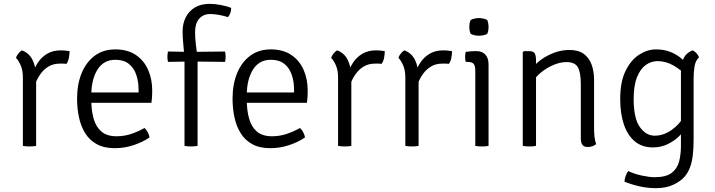

<svg xmlns="http://www.w3.org/2000/svg" viewBox="-20 -759 3718 999"><path d="M342 -493Q342 -476.5 338.5 -458.5Q335 -440.5 326 -427Q318 -428 309.2 -428Q300.5 -428 292 -428Q258 -428 233.5 -413.5Q209 -399 192.8 -376.8Q176.5 -354.5 167 -331Q157.5 -307.5 153 -289L140 -305Q140 -336.5 148.8 -370Q157.5 -403.5 176.5 -432.5Q195.5 -461.5 225.2 -479.2Q255 -497 297 -497Q304.5 -497 316.2 -496.2Q328 -495.5 342 -493ZM63 -458Q66 -468 74.8 -479.5Q83.5 -491 94 -497Q131.5 -483 149 -447.8Q166.5 -412.5 168 -363V0Q154.5 3 134 3Q112.5 3 99 0V-356Q99 -393 87.8 -418.8Q76.5 -444.5 63 -458Z M423 -224V-278H701V-292Q701 -334.5 689 -370Q677 -405.5 650.2 -426.8Q623.5 -448 580 -448Q519.5 -448 487.2 -396.8Q455 -345.5 455 -262V-240Q455 -184.5 467.2 -141.5Q479.5 -98.5 508 -74.2Q536.5 -50 586 -50Q626.5 -50 662.8 -62.2Q699 -74.5 732 -93Q742 -84 749.2 -69.8Q756.5 -55.5 758 -44Q723.5 -20 675.8 -4Q628 12 577 12Q521.5 12 483.8 -8.8Q446 -29.5 423.5 -65.5Q401 -101.5 391 -148Q381 -194.5 381 -246Q381 -320 404.5 -377.8Q428 -435.5 472.5 -468.8Q517 -502 580 -502Q644 -502 686.8 -473Q729.5 -444 750.8 -395.5Q772 -347 772 -288Q772 -270 771.2 -256Q770.5 -242 768 -224Z M972 -489 1151 -491Q1152.5 -483.5 1153.2 -477.5Q1154 -471.5 1154 -464Q1154 -456.5 1153.2 -450.2Q1152.5 -444 1151 -437L973 -439L854 -437Q851 -450.5 851 -464Q851 -476 854 -491ZM940 -459Q937 -496.5 933.5 -531.5Q930 -566.5 930 -595Q930 -635.5 946 -668Q962 -700.5 993.5 -719.8Q1025 -739 1072 -739Q1097.5 -739 1129.8 -732.8Q1162 -726.5 1183 -718Q1183 -705.5 1178.8 -692.2Q1174.5 -679 1166 -670Q1143.5 -677 1119.8 -681.5Q1096 -686 1074 -686Q1037.5 -686 1016.2 -661.5Q995 -637 995 -592Q995 -561.5 999 -528Q1003 -494.5 1008 -457V0Q993 3 974 3Q955 3 940 0Z M1232 -224V-278H1510V-292Q1510 -334.5 1498 -370Q1486 -405.5 1459.2 -426.8Q1432.5 -448 1389 -448Q1328.5 -448 1296.2 -396.8Q1264 -345.5 1264 -262V-240Q1264 -184.5 1276.2 -141.5Q1288.5 -98.5 1317 -74.2Q1345.5 -50 1395 -50Q1435.5 -50 1471.8 -62.2Q1508 -74.5 1541 -93Q1551 -84 1558.2 -69.8Q1565.5 -55.5 1567 -44Q1532.5 -20 1484.8 -4Q1437 12 1386 12Q1330.5 12 1292.8 -8.8Q1255 -29.5 1232.5 -65.5Q1210 -101.5 1200 -148Q1190 -194.5 1190 -246Q1190 -320 1213.5 -377.8Q1237 -435.5 1281.5 -468.8Q1326 -502 1389 -502Q1453 -502 1495.8 -473Q1538.5 -444 1559.8 -395.5Q1581 -347 1581 -288Q1581 -270 1580.2 -256Q1579.5 -242 1577 -224Z M1982 -493Q1982 -476.5 1978.5 -458.5Q1975 -440.5 1966 -427Q1958 -428 1949.2 -428Q1940.5 -428 1932 -428Q1898 -428 1873.5 -413.5Q1849 -399 1832.8 -376.8Q1816.5 -354.5 1807 -331Q1797.5 -307.5 1793 -289L1780 -305Q1780 -336.5 1788.8 -370Q1797.5 -403.5 1816.5 -432.5Q1835.5 -461.5 1865.2 -479.2Q1895 -497 1937 -497Q1944.5 -497 1956.2 -496.2Q1968 -495.5 1982 -493ZM1703 -458Q1706 -468 1714.8 -479.5Q1723.5 -491 1734 -497Q1771.5 -483 1789 -447.8Q1806.5 -412.5 1808 -363V0Q1794.5 3 1774 3Q1752.5 3 1739 0V-356Q1739 -393 1727.8 -418.8Q1716.5 -444.5 1703 -458Z M2332 -493Q2332 -476.5 2328.5 -458.5Q2325 -440.5 2316 -427Q2308 -428 2299.2 -428Q2290.5 -428 2282 -428Q2248 -428 2223.5 -413.5Q2199 -399 2182.8 -376.8Q2166.5 -354.5 2157 -331Q2147.5 -307.5 2143 -289L2130 -305Q2130 -336.5 2138.8 -370Q2147.5 -403.5 2166.5 -432.5Q2185.5 -461.5 2215.2 -479.2Q2245 -497 2287 -497Q2294.5 -497 2306.2 -496.2Q2318 -495.5 2332 -493ZM2053 -458Q2056 -468 2064.8 -479.5Q2073.5 -491 2084 -497Q2121.5 -483 2139 -447.8Q2156.5 -412.5 2158 -363V0Q2144.5 3 2124 3Q2102.5 3 2089 0V-356Q2089 -393 2077.8 -418.8Q2066.5 -444.5 2053 -458Z M2522 0Q2508.5 3 2488 3Q2466.5 3 2453 0V-389Q2453 -417 2444.2 -427Q2435.5 -437 2412 -437H2403Q2400 -450.5 2400 -463Q2400 -470 2400.8 -475.8Q2401.5 -481.5 2403 -489Q2419.5 -491.5 2431.5 -492.2Q2443.5 -493 2451 -493H2459Q2489 -493 2505.5 -474.8Q2522 -456.5 2522 -424ZM2422 -619Q2422 -641 2429 -655Q2436 -659.5 2448.5 -662.2Q2461 -665 2472 -665Q2482 -665 2495.5 -662.2Q2509 -659.5 2515 -655Q2518 -649 2520 -638.5Q2522 -628 2522 -619Q2522 -597 2515 -583Q2510 -578.5 2496 -575.8Q2482 -573 2472 -573Q2461 -573 2448.5 -575.8Q2436 -578.5 2429 -583Q2422 -597 2422 -619Z M2732 -493Q2756 -493 2762.5 -480.8Q2769 -468.5 2769 -445V0Q2755.5 3 2735 3Q2713.5 3 2700 0V-487L2706 -493ZM3071 -93Q3071 -69 3073.2 -47.2Q3075.5 -25.5 3082 -9Q3074.5 -2.5 3062.2 1.8Q3050 6 3038 6Q3018.5 6 3010.2 -5.5Q3002 -17 3002 -40V-321Q3002 -382 2986.8 -409Q2971.5 -436 2927 -436Q2895.5 -436 2860.8 -421.5Q2826 -407 2796.2 -383Q2766.5 -359 2750 -330V-405Q2782.5 -446.5 2835.5 -472.8Q2888.5 -499 2943 -499Q2990.5 -499 3018.5 -477.8Q3046.5 -456.5 3058.8 -421.2Q3071 -386 3071 -344Z M3617 -461Q3598.5 -443 3593.8 -413.8Q3589 -384.5 3589 -352V-35Q3589 14.5 3584.5 50.5Q3580 86.5 3570 112.5Q3560 138.5 3544 158Q3524 182.5 3485.5 201.2Q3447 220 3393 220Q3347.5 220 3304 209.8Q3260.5 199.5 3229 186Q3230 171.5 3235.5 156Q3241 140.5 3249 131Q3280 146 3319.5 154.5Q3359 163 3386 163Q3446 163 3475.2 140.2Q3504.5 117.5 3513.8 80.2Q3523 43 3523 0V-377Q3523 -416 3534.5 -449Q3546 -482 3584 -497Q3595.5 -492 3604.5 -481.5Q3613.5 -471 3617 -461ZM3207 -244Q3207 -334.5 3235.5 -391.5Q3264 -448.5 3306.8 -475.2Q3349.5 -502 3392 -502Q3432.5 -502 3463 -490.8Q3493.5 -479.5 3517 -461.5Q3540.5 -443.5 3560 -423L3553 -360Q3528.5 -392.5 3487 -416.8Q3445.5 -441 3401 -441Q3368.5 -441 3340.2 -421Q3312 -401 3294.5 -357.5Q3277 -314 3277 -244Q3277 -142 3309.5 -97.5Q3342 -53 3386 -53Q3432.5 -53 3474.5 -82.8Q3516.5 -112.5 3538 -153L3549 -92Q3537 -73 3512.8 -49.5Q3488.5 -26 3454 -9Q3419.5 8 3377 8Q3321 8 3283.2 -23.2Q3245.5 -54.5 3226.2 -111.2Q3207 -168 3207 -244Z"/></svg>

Font: Signika Negative Light Light
Style: Regular
Weight: 300
Version: Version 2.001